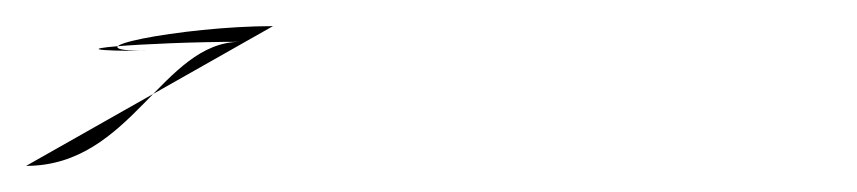

<svg xmlns="http://www.w3.org/2000/svg" viewBox="-20 -127 656 147"><path d="M0 0C81 0 104 -95 164 -95C95 -95 2 -88 94 -88C25 -88 119 -107 189 -107Z"/></svg>

Font: Hi.
Style: Bold
Weight: 400
Designer: Mew Too, Robert Jablonski
Foundry: Cannot Into Space Fonts
Version: Version 1.996